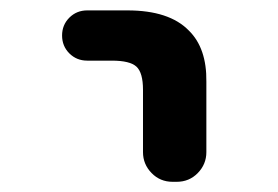

<svg xmlns="http://www.w3.org/2000/svg" viewBox="-20 -569 540 373"><path d="M315.4 -215.8Q291 -215.8 274.4 -232.9Q257.8 -250 257.8 -273.4V-394.5Q257.8 -427.7 245.1 -439.5Q232.4 -451.2 197.3 -451.2H149.4Q128.9 -451.2 114.7 -465.3Q100.6 -479.5 100.6 -500Q100.6 -520.5 114.7 -534.7Q128.9 -548.8 149.4 -548.8H227.5Q308.6 -548.8 346.7 -509.8Q381.8 -475.6 380.9 -410.2V-273.4Q380.9 -250 364.3 -232.9Q347.7 -215.8 323.2 -215.8Z"/></svg>

Font: Rounded Mgen+ 2m medium
Style: Regular
Weight: 500
Designer: [Source Han Sans]
Ryoko NISHIZUKA  (kana & ideographs); Paul D. Hunt (Latin, Greek & Cyrillic); Wenlong ZHANG  (bopomofo
Version: Version 1.059.20150602